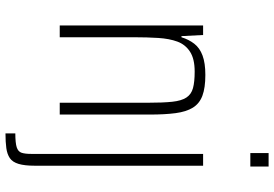

<svg xmlns="http://www.w3.org/2000/svg" viewBox="-166 -616 976 683"><g transform="rotate(90 321.5 -275.0)"><path d="M71 0V-510H105L109 -433H113Q121 -459 136 -478.5Q151 -498 178 -508Q205 -518 247 -518Q293 -518 321 -507.5Q349 -497 363.5 -473.5Q378 -450 383 -412Q388 -374 388 -321V0H346V-312Q346 -367 342.5 -400Q339 -433 327.5 -450.5Q316 -468 294 -474Q272 -480 235 -480Q190 -480 164.5 -463.5Q139 -447 128.5 -418.5Q118 -390 115.5 -350.5Q113 -311 113 -264V0ZM525 -678V-743H573V-678ZM455 193V158Q489 158 504.5 153Q520 148 524 135.5Q528 123 528 101V-510H570V89Q570 125 563.5 146.5Q557 168 543 177.5Q529 187 507.5 190Q486 193 455 193Z"/></g></svg>

Font: Saira Condensed ExtraLight
Style: Regular
Weight: 250
Width: 3
Designer: Hector Gatti with collaboration of the Omnibus-Type team
Foundry: Omnibus-Type
Version: Version 1.101